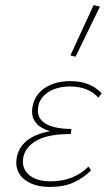

<svg xmlns="http://www.w3.org/2000/svg" viewBox="-20 -731 438 755"><path d="M380 -364 367 -347Q326 -391 256 -391Q200 -391 164.5 -365Q129 -339 129 -296Q129 -261 163.5 -242.5Q198 -224 261 -224L258 -204Q171 -204 126 -179.5Q81 -155 72 -114Q70 -102 70 -96Q70 -61 99 -39.5Q128 -18 179 -18Q270 -18 328 -76L338 -61Q308 -31 269.5 -13.5Q231 4 176 4Q117 4 80.5 -22Q44 -48 44 -92Q44 -104 47 -117Q66 -195 177 -215Q142 -225 124 -245Q106 -265 106 -293Q106 -305 109 -317Q119 -361 158.5 -386.5Q198 -412 257 -412Q335 -412 380 -364ZM257 -513 348 -711 373 -705 277 -508Z"/></svg>

Font: Ysabeau Extralight
Style: Italic
Weight: 200
Italic angle: -12°
Designer: Christian Thalmann (Catharsis Fonts)
Version: Version 0.003